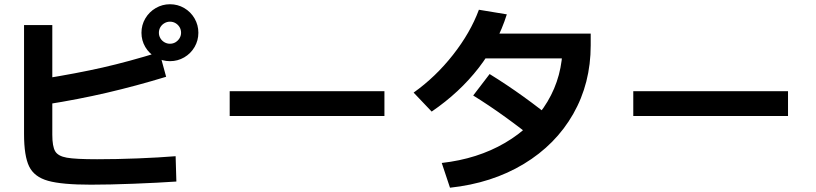

<svg xmlns="http://www.w3.org/2000/svg" viewBox="-20 -835 3790 892"><path d="M91.7 -212.5V-718.5H223V-208.9Q223 -155 236.3 -132.3Q249.6 -109.6 290.6 -102.4Q331.5 -95.2 431.3 -95.2Q521 -95.2 620.1 -99.1Q719.2 -103 795.9 -109.3L799.4 8.4Q714.6 14.2 600.8 18.6Q487 23 402.3 23Q267.4 23 203.3 5Q139.3 -12.9 115.5 -61.5Q91.7 -110.1 91.7 -212.5ZM720.6 -593 751.8 -478.3Q612.5 -435.8 477.2 -404.3Q341.8 -372.8 197 -350.1L176.9 -468.3Q337.1 -494.1 456.9 -521.3Q576.7 -548.5 720.6 -593ZM637.2 -682.8Q637.2 -718.8 655.1 -749.3Q673.1 -779.8 703.7 -797.6Q734.2 -815.3 769.6 -815.3Q805.6 -815.3 835.9 -797.6Q866.2 -779.8 883.9 -749.3Q901.6 -718.8 901.6 -682.8Q901.6 -646.9 883.9 -616.5Q866.2 -586.2 835.9 -568.5Q805.6 -550.8 769.6 -550.8Q734.2 -550.8 703.7 -568.5Q673.1 -586.2 655.1 -616.5Q637.2 -646.9 637.2 -682.8ZM821.2 -682.8Q821.2 -697.1 814.3 -708.8Q807.3 -720.4 795.7 -727.3Q784 -734.3 769.6 -734.3Q755.8 -734.3 743.9 -727.3Q732 -720.4 725.1 -708.8Q718.2 -697.1 718.2 -682.8Q718.2 -669 725.1 -657.3Q732 -645.6 743.9 -638.7Q755.8 -631.8 769.6 -631.8Q784 -631.8 795.7 -638.9Q807.3 -646.1 814.3 -657.7Q821.2 -669.4 821.2 -682.8Z M1047.1 -411.4H1766V-296.2H1047.1Z M2593.7 -624.4 2647.6 -563.8H2193.7V-678.9H2724.3V-624.4Q2724.3 -448.2 2643 -305.5Q2561.6 -162.8 2413.4 -73.3Q2265.2 16.2 2070.6 37.1L2032.3 -77.9Q2198.6 -96.7 2326.1 -171.2Q2453.5 -245.6 2523.6 -363.1Q2593.7 -480.6 2593.7 -624.4ZM2204.9 -789.7 2334.6 -768.3Q2292.6 -634.5 2204.1 -520Q2115.6 -405.6 1985.5 -316.6L1901.6 -404.8Q2003.7 -477.3 2084.6 -580.3Q2165.5 -683.3 2204.9 -789.7ZM2178.4 -391.3 2254.7 -491Q2414.2 -392.5 2565.9 -267.2L2488.3 -168Q2321.3 -303.2 2178.4 -391.3Z M2922.1 -411.4H3641V-296.2H2922.1Z"/></svg>

Font: Pretendard JP Variable
Style: Regular
Weight: 400
Designer: Base glyphs from Inter by Rasmus Andersson; Hangul glyphs from Noto Sans CJK(Source Han Sans) by Jang Soo-young and Kang
Foundry: Kil Hyung-jin
Version: Version 1.307;Glyphs 3.2 (3192)